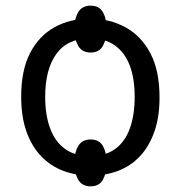

<svg xmlns="http://www.w3.org/2000/svg" viewBox="-20 -612 640 680"><path d="M301 10Q249 10 204 -7Q159 -24 125.5 -59Q92 -94 73.5 -146.5Q55 -199 55 -270Q55 -363 86.5 -424Q118 -485 173 -515.5Q228 -546 298 -546Q368 -546 424 -515.5Q480 -485 512.5 -423.5Q545 -362 545 -267Q545 -197 526.5 -145Q508 -93 475.5 -58.5Q443 -24 398.5 -7Q354 10 301 10ZM300 -59Q353 -59 388 -84.5Q423 -110 440 -157.5Q457 -205 457 -269Q457 -334 439.5 -380Q422 -426 387 -451Q352 -476 299 -476Q219 -476 179.5 -421Q140 -366 140 -269Q140 -205 157.5 -157.5Q175 -110 210.5 -84.5Q246 -59 300 -59ZM301 -426Q270 -426 256.5 -450.5Q243 -475 243 -509Q243 -544 256.5 -568Q270 -592 301 -592Q332 -592 345 -568Q358 -544 358 -509Q358 -475 345 -450.5Q332 -426 301 -426ZM301 48Q270 48 256.5 23.5Q243 -1 243 -35Q243 -70 256.5 -94Q270 -118 301 -118Q332 -118 345 -94Q358 -70 358 -35Q358 -1 345 23.5Q332 48 301 48Z"/></svg>

Font: Noto Sans Mono
Style: Regular
Weight: 400
Designer: Monotype Design Team
Foundry: Monotype Imaging Inc.
Version: Version 2.014